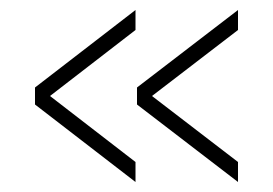

<svg xmlns="http://www.w3.org/2000/svg" viewBox="-20 -532 546 384"><path d="M251 -168 50 -323V-357L251 -512V-472L80 -340L251 -208ZM456 -168 254 -323V-357L456 -512V-472L284 -340L456 -208Z"/></svg>

Font: Tanohe Sans ExtraLight
Style: Regular
Weight: 250
Designer: Village Type and Design LLC & Cristiano Sobral
Foundry: Cooper Hewitt Smithsonian Design Museum
Version: Version 1.00;September 29, 2021;FontCreator 13.0.0.2655 64-b